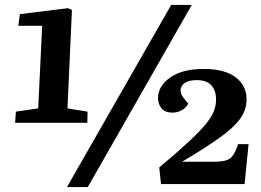

<svg xmlns="http://www.w3.org/2000/svg" viewBox="-20 -743 1051 774"><path d="M250 11 670 -723H753L334 11ZM252 -306 333 -293 332 -248H41L44 -293L134 -306L150 -639H54L60 -686L254 -710L270 -703ZM774 -420Q728 -420 713.5 -397Q699 -374 722 -346L739 -325Q729 -307 711.5 -298Q694 -289 676 -289Q644 -289 630.5 -307Q617 -325 617 -347Q617 -396 666 -430.5Q715 -465 801 -465Q886 -465 930 -431.5Q974 -398 974 -343Q974 -301 949 -265.5Q924 -230 867 -189Q810 -148 714 -91H847Q890 -91 908 -105Q926 -119 940 -162H982L966 -1H629L622 -68Q695 -129 740.5 -171.5Q786 -214 810 -243.5Q834 -273 842.5 -296Q851 -319 851 -342Q851 -378 832 -399Q813 -420 774 -420Z"/></svg>

Font: Literata 36pt
Style: Bold Italic
Weight: 700
Italic angle: -2°
Designer: Latin by Veronika Burian and Jose Scaglione. Greek by Irene Vlachou. Cyrillic by Vera Evstafieva
Foundry: TypeTogether
Version: Version 3.002